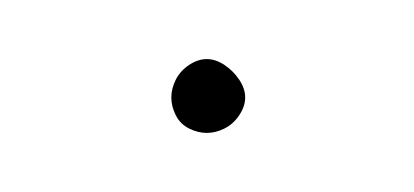

<svg xmlns="http://www.w3.org/2000/svg" viewBox="-20 -813 140 65"><path d="M38 -780Q38 -777 39.5 -774Q41 -771 44 -769.5Q47 -768 50 -768Q53 -768 56 -769.5Q59 -771 61 -774Q63 -777 63 -780Q63 -783 61 -786Q59 -789 56 -791Q53 -793 50 -793Q47 -793 44 -791Q41 -789 39.5 -786Q38 -783 38 -780Z"/></svg>

Font: Linefont Thin
Style: Regular
Weight: 100
Monospace: yes
Version: Version 3.002;gftools[0.9.33]